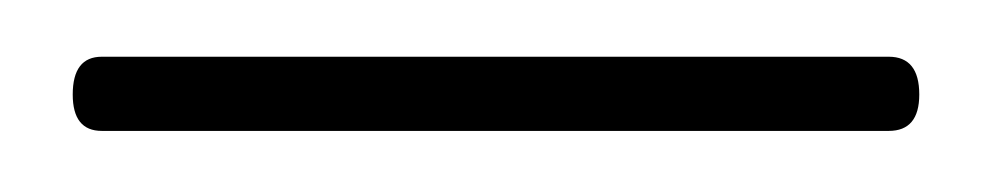

<svg xmlns="http://www.w3.org/2000/svg" viewBox="-20 116 341 66"><path d="M5 148.5Q5 135.5 15 135.5H285.5Q296 135.5 296 148.5Q296 161 285.5 161H15Q5 161 5 148.5Z"/></svg>

Font: Fraunces 144pt SuperSoft Thin
Style: Regular
Weight: 100
Version: Version 1.000;[0bf87f6ff]